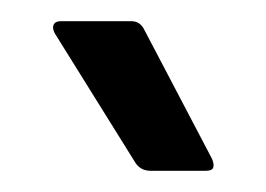

<svg xmlns="http://www.w3.org/2000/svg" viewBox="-20 -718 251 181"><path d="M122 -557Q113 -557 108 -564L32 -686Q29 -691 30.5 -694.5Q32 -698 37 -698H104Q112 -698 116 -690L180 -568Q182 -563 181 -560Q180 -557 174 -557Z"/></svg>

Font: Sofia Sans Extra Condensed SemiBold
Style: Regular
Weight: 600
Designer: Botio Nikoltchev, Ani Petrova
Foundry: lettersoup
Version: Version 4.101